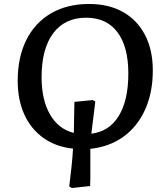

<svg xmlns="http://www.w3.org/2000/svg" viewBox="-20 -735 837 965"><path d="M341 210 328 202Q334 155 339.5 103Q345 51 347 12Q261 3 198.5 -41.5Q136 -86 102.5 -159Q69 -232 69 -329Q69 -448 112.5 -534.5Q156 -621 236.5 -668Q317 -715 428 -715Q527 -715 598.5 -674.5Q670 -634 709 -559Q748 -484 748 -381Q748 -270 709.5 -184.5Q671 -99 600.5 -48Q530 3 434 13Q434 79 434 113.5Q434 148 434 166Q434 184 433 200ZM439 -63Q529 -74 577 -152.5Q625 -231 625 -366Q625 -501 570 -573.5Q515 -646 413 -646Q306 -646 247.5 -568Q189 -490 189 -347Q189 -233 231.5 -159.5Q274 -86 351 -67Q352 -105 352.5 -145.5Q353 -186 354 -223L446 -232L459 -225Q454 -187 449.5 -147.5Q445 -108 439 -63Z"/></svg>

Font: Literata 7pt Medium
Style: Italic
Weight: 500
Italic angle: -2°
Designer: Latin by Veronika Burian and Jose Scaglione. Greek by Irene Vlachou. Cyrillic by Vera Evstafieva
Foundry: TypeTogether
Version: Version 3.002